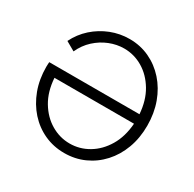

<svg xmlns="http://www.w3.org/2000/svg" viewBox="-161 -901 1089 1079"><g transform="rotate(30 384.0 -361.5)"><path d="M56.6 -392.1H642.1Q635.7 -478.5 598.6 -540.5Q561.5 -602.5 505.1 -636Q448.7 -669.4 383.8 -669.4Q336.4 -669.4 289.8 -650.9Q243.2 -632.3 205.1 -597.4Q167 -562.5 144.5 -512.7L85.4 -546.4Q113.3 -603 159.4 -644.3Q205.6 -685.5 263.4 -708.3Q321.3 -731 383.8 -731Q453.6 -731 513.2 -703.1Q572.8 -675.3 617.7 -625Q662.6 -574.7 687.5 -506.6Q712.4 -438.5 712.4 -357.9Q712.4 -277.8 687.5 -210.7Q662.6 -143.6 617.7 -94.5Q572.8 -45.4 513.2 -18.6Q453.6 8.3 383.8 8.3Q314.5 8.3 254.6 -19Q194.8 -46.4 150.1 -96.2Q105.5 -146 80.3 -213.4Q55.2 -280.8 55.2 -361.3Q55.2 -368.7 55.7 -376.7Q56.2 -384.8 56.6 -392.1ZM383.8 -53.2Q448.7 -53.2 505.1 -86.7Q561.5 -120.1 598.6 -182.1Q635.7 -244.1 642.1 -330.6H126Q131.8 -244.1 168.9 -182.1Q206.1 -120.1 262.7 -86.7Q319.3 -53.2 383.8 -53.2Z"/></g></svg>

Font: Giphurs Light
Style: Regular
Weight: 300
Version: Version 0.920; ttfautohint (v1.8.4.7-5d5b)